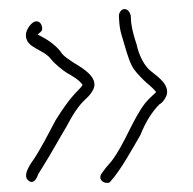

<svg xmlns="http://www.w3.org/2000/svg" viewBox="-20 -454 425 423"><path d="M37 -377C37 -347 75 -347 93 -323C100 -314 118 -299 128 -293C137 -288 155 -278 162 -267C159 -262 156 -259 152 -255C134 -237 118 -214 103 -190C91 -167 69 -125 55 -104C42 -86 28 -63 46 -54C54 -50 61 -60 64 -70L77 -91C91 -113 113 -153 127 -176C138 -197 152 -221 169 -236C179 -245 183 -252 186 -258C197 -284 162 -304 142 -316C134 -322 120 -329 113 -341C100 -357 83 -368 63 -378C66 -381 73 -385 73 -390C73 -400 68 -407 60 -407C50 -407 37 -389 37 -377ZM127 -176V-177ZM204 -72C196 -61 205 -51 216 -51C220 -51 222 -52 224 -55C247 -81 268 -120 289 -156C300 -183 313 -206 332 -225H333C340 -230 344 -237 347 -244C354 -267 329 -284 314 -296C298 -308 286 -332 281 -356C277 -368 271 -387 269 -404L268 -420C266 -427 262 -434 254 -434C247 -434 241 -425 242 -417L243 -402C244 -392 246 -382 249 -373C256 -350 261 -329 270 -310C276 -298 287 -287 297 -277C306 -268 315 -263 324 -251C315 -242 310 -239 300 -227C272 -191 255 -137 225 -98C215 -87 211 -82 204 -72ZM347 -243V-244Z"/></svg>

Font: Stray Cat
Style: Lt
Weight: 300
Version: Version 1.0